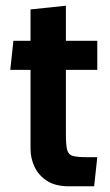

<svg xmlns="http://www.w3.org/2000/svg" viewBox="-20 -643 384 673"><path d="M221 10Q174 10 144.5 -9.2Q115 -28.5 101 -58.5Q87 -88.5 87 -121V-398H16L27 -500H87V-610L211 -623V-500H321V-398H211V-172Q211 -134 215.5 -117.2Q220 -100.5 236 -96.2Q252 -92 287 -92H321L310 10Z"/></svg>

Font: Cabin Resolve
Style: Bold-Resolve
Weight: 700
Designer: Pablo Impallari
Foundry: Pablo Impallari. http://www.impallari.com Igino Marini. http://www.ikern.com
Version: Version 3.001